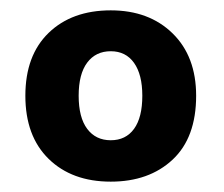

<svg xmlns="http://www.w3.org/2000/svg" viewBox="-20 -642 433 371"><path d="M359 -457Q359 -376 313.5 -333.5Q268 -291 194 -291Q119 -291 74 -335Q29 -379 29 -457Q29 -535 74 -578.5Q119 -622 194 -622Q268 -622 313.5 -577.5Q359 -533 359 -457ZM194 -543Q165 -543 148.5 -521Q132 -499 132 -457Q132 -415 148.5 -393Q165 -371 194 -371Q223 -371 239 -393Q255 -415 255 -457Q255 -498 239 -520.5Q223 -543 194 -543Z"/></svg>

Font: Baloo Tammudu 2
Style: Bold
Weight: 700
Designer: Maithili Shingre, Omkar Shende and Ek Type
Foundry: Ek Type
Version: Version 1.640;hotconv 1.0.111;makeotfexe 2.5.65597; ttfautoh